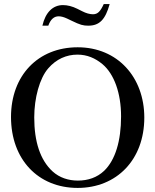

<svg xmlns="http://www.w3.org/2000/svg" viewBox="-20 -908 762 942"><path d="M489 -888C472 -851 459 -838 436 -838C421 -838 402 -843 383 -853L359 -865C335 -877 311 -883 289 -883C239 -883 203 -847 188 -782H217C228 -813 245 -828 268 -828C280 -828 294 -824 309 -817L332 -806C373 -786 388 -782 413 -782C468 -782 497 -812 518 -888ZM688 -331C688 -529 557 -676 361 -676C166 -676 34 -537 34 -334C34 -126 167 14 361 14C553 14 688 -125 688 -331ZM574 -337C574 -217 546 -123 491 -70C456 -37 412 -22 362 -22C316 -22 272 -36 238 -67C177 -123 148 -213 148 -332C148 -427 174 -524 217 -573C256 -618 306 -640 360 -640C407 -640 447 -623 483 -593C540 -545 574 -451 574 -337Z"/></svg>

Font: STIXGeneral
Style: Regular
Weight: 400
Designer: MicroPress Inc., with final additions and corrections provided by Coen Hoffman, Elsevier (retired)
Version: Version 1.1.0